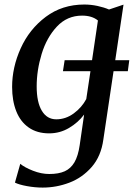

<svg xmlns="http://www.w3.org/2000/svg" viewBox="-20 -579 602 848"><path d="M551 -313 544.5 -264.5H481.5L436.5 37Q426.5 111 385 158.5Q343.5 206 286.2 227.8Q229 249.5 168.5 249.5Q134.5 249.5 99 243Q63.5 236.5 46 227.5L69.5 144.5Q88.5 160.5 125.5 175Q162.5 189.5 197.5 189.5Q239 189.5 265.8 177.5Q292.5 165.5 308.8 137.8Q325 110 332 62L351.5 -73Q325 -37.5 284.8 -13.8Q244.5 10 197 10Q143.5 10 106.8 -15.8Q70 -41.5 51.8 -87.8Q33.5 -134 33.5 -195Q33.5 -281.5 71.5 -365.8Q109.5 -450 182 -504.5Q254.5 -559 352.5 -559Q381.5 -559 410.5 -552.8Q439.5 -546.5 461.5 -537L525.5 -558.5L489 -313ZM379.5 -264.5H258L265.5 -313H386.5L412.5 -488.5Q386.5 -510 342.5 -510Q276.5 -510 231.2 -461.5Q186 -413 164 -340.8Q142 -268.5 142 -197.5Q142 -127.5 164.8 -89.8Q187.5 -52 228.5 -52Q270 -52 305.8 -78.2Q341.5 -104.5 361 -141.5Z"/></svg>

Font: Merriweather Text
Style: Italic
Weight: 400
Italic angle: -7.8°
Designer: Eben Sorkin
Foundry: Eben Sorkin
Version: Version 2.100